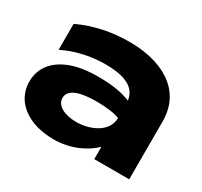

<svg xmlns="http://www.w3.org/2000/svg" viewBox="-129 -760 997 947"><g transform="rotate(30 369.5 -286.0)"><path d="M496 0H695V-329C695 -516 532 -588 360 -588C257 -588 165 -569 74 -527V-379C145 -415 231 -433 310 -433C430 -433 487 -398 495 -333C488 -336 480 -339 472 -341C434 -354 382 -362 315 -362C302 -362 287 -362 272 -361C133 -354 27 -290 27 -172C27 -55 132 16 272 16C369 16 447 -23 496 -70ZM496 -234C496 -153 403 -114 327 -114C256 -114 209 -142 209 -184C209 -249 321 -252 366 -252C417 -252 470 -246 496 -234Z"/></g></svg>

Font: Bounded
Style: Bold
Weight: 700
Designer: Vlad Churkin
Version: Version 3.0